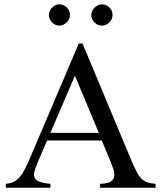

<svg xmlns="http://www.w3.org/2000/svg" viewBox="-20 -882 759 902"><path d="M450.2 0V-18.6Q484.9 -19 499.5 -28.6Q514.2 -38.1 516.6 -53.2Q519 -68.4 512.5 -87.6Q505.9 -106.9 497.6 -127L458 -222.2H201.2L156.2 -116.7Q147 -94.2 142.1 -77.1Q137.2 -60.1 142.3 -47.9Q147.5 -35.6 164.8 -28.6Q182.1 -21.5 216.8 -18.6V0H7.3V-18.6Q28.3 -20 43.9 -27.6Q59.6 -35.2 72 -49.3Q84.5 -63.5 95.2 -84.2Q106 -105 117.7 -131.8L350.1 -677.7H367.7L597.7 -127Q612.3 -92.3 624 -71.5Q635.7 -50.8 648.2 -39.6Q660.6 -28.3 675.5 -24.2Q690.4 -20 710.9 -18.6V0ZM332 -526.4 216.8 -257.8H444.3ZM308.6 -812Q308.6 -801.8 304.7 -792.7Q300.8 -783.7 293.7 -776.9Q286.6 -770 277.6 -765.9Q268.6 -761.7 258.3 -761.7Q248.5 -761.7 239.7 -765.9Q231 -770 224.1 -777.1Q217.3 -784.2 213.4 -793.2Q209.5 -802.2 209.5 -812Q209.5 -821.3 213.6 -830.3Q217.8 -839.4 224.6 -846.2Q231.4 -853 240.2 -857.4Q249 -861.8 258.3 -861.8Q268.6 -861.8 277.6 -857.9Q286.6 -854 293.7 -847.2Q300.8 -840.3 304.7 -831.3Q308.6 -822.3 308.6 -812ZM508.8 -812Q508.8 -801.8 504.9 -792.7Q501 -783.7 493.9 -776.9Q486.8 -770 477.8 -765.9Q468.8 -761.7 458.5 -761.7Q448.2 -761.7 439.2 -765.9Q430.2 -770 423.3 -777.1Q416.5 -784.2 412.6 -793.2Q408.7 -802.2 408.7 -812Q408.7 -821.3 413.1 -830.3Q417.5 -839.4 424.3 -846.2Q431.2 -853 440.2 -857.4Q449.2 -861.8 458.5 -861.8Q468.8 -861.8 477.8 -857.9Q486.8 -854 493.9 -847.2Q501 -840.3 504.9 -831.3Q508.8 -822.3 508.8 -812Z"/></svg>

Font: Doulos SIL Compact
Style: Regular
Weight: 400
Designer: Walt Agee, Victor Gaultney, Peter Martin, Debbi Hosken
Foundry: SIL International
Version: Version 4.110; 2011; Maintenance release ; LnSpcTght